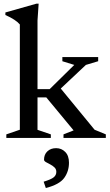

<svg xmlns="http://www.w3.org/2000/svg" viewBox="-20 -730 580 1016"><path d="M178.5 -43 249 -19V0H13.5V-19L85 -43.5V-600.5Q64 -626 8.5 -650.5V-664L172.5 -710.5H184.5L178.5 -622V-258.5H243L373 -386.5L310 -406V-428H499.5V-406L434.5 -386.5L301.5 -261.5L480.5 -43.5L540 -19V0H316V-19L369.5 -40L225 -214.5H178.5ZM211 231.5Q250.5 219.5 264.2 208.2Q278 197 278 179.5Q278 165 268.2 155.8Q258.5 146.5 245.8 140Q233 133.5 223 127.8Q213 122 213 115Q213 87.5 230.8 70.8Q248.5 54 277 54Q305.5 54 325.2 74Q345 94 345 131Q345 176.5 319.8 211.5Q294.5 246.5 222.5 265Z"/></svg>

Font: Newsreader Text Medium
Style: Regular
Weight: 500
Designer: Hugues Gentile
Foundry: Production Type
Version: Version 1.001